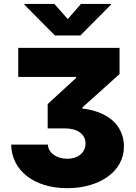

<svg xmlns="http://www.w3.org/2000/svg" viewBox="-20 -775 694 981"><path d="M224.6 -36.1H37.1C39.1 93.8 151.4 186.5 323.2 186.5C487.3 186.5 613.3 102.5 613.3 -26.4C613.3 -106.4 565.4 -200.2 400.4 -220.7V-225.6L590.8 -396.5V-530.3H73.2V-381.8H369.1V-377L223.6 -243.2V-119.1H311.5C375 -119.1 417 -89.8 417 -42C417 2.9 380.9 36.1 323.2 36.1C268.6 36.1 226.6 5.9 224.6 -36.1ZM257.8 -754.9H104.5V-751L260.7 -593.8H390.6L546.9 -751V-754.9H393.6L326.2 -677.7Z"/></svg>

Font: Pretendard Black
Style: Regular
Weight: 900
Designer: Base glyphs from Inter by Rasmus Andersson; Hangeul glyphs from Noto Sans CJK(Source Han Sans) by Jang Soo-young and Kan
Foundry: Kil Hyung-jin
Version: Version 1.309;Glyphs 3.2 (3225)